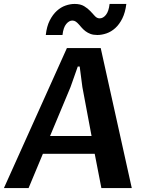

<svg xmlns="http://www.w3.org/2000/svg" viewBox="-20 -961 751 981"><path d="M463.9 -175.3H199.2L126 0H0L321.8 -715.3H494.6L653.3 0H498ZM447.8 -266.1 400.9 -516.1 387.2 -621.1H377.4L340.3 -516.1Q314 -453.1 288.1 -391.1Q262.2 -329.1 235.8 -266.1ZM477.5 -782.2Q457 -782.2 442.6 -787.6Q428.2 -793 417.2 -801.3Q406.2 -809.6 397.9 -819.1Q389.6 -828.6 382.3 -836.9Q375 -845.2 367.2 -850.6Q359.4 -856 349.6 -856Q333 -856 318.4 -838.4Q303.7 -820.8 299.3 -782.2H213.9Q218.8 -826.2 234.1 -856.4Q249.5 -886.7 270.3 -905.5Q291 -924.3 314.9 -932.6Q338.9 -940.9 361.3 -940.9Q391.1 -940.9 409.9 -929.4Q428.7 -918 441.7 -904.1Q454.6 -890.1 465.1 -878.7Q475.6 -867.2 489.3 -867.2Q506.8 -867.2 521.2 -885Q535.6 -902.8 540 -940.9H625.5Q620.1 -897 605 -866.7Q589.8 -836.4 569.1 -817.6Q548.3 -798.8 524.2 -790.5Q500 -782.2 477.5 -782.2Z"/></svg>

Font: Proza Libre
Style: SemiBold Italic
Weight: 600
Designer: Jasper de Waard
Foundry: Jasper de Waard
Version: Version 1.000; ttfautohint (v1.4.1.8-43bc)